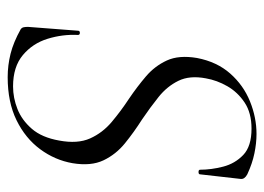

<svg xmlns="http://www.w3.org/2000/svg" viewBox="-114 -562 688 500"><g transform="rotate(90 230.0 -312.0)"><path d="M181 12Q150 12 120 4.5Q90 -3 56 -22Q52 -25 51 -29.5Q50 -34 50 -41L60 -171Q60 -176 65.5 -176Q71 -176 71 -171Q69 -131 81 -92Q93 -53 123.5 -27.5Q154 -2 205 -2Q235 -2 264 -13.5Q293 -25 315.5 -51Q338 -77 346 -122Q355 -170 340.5 -202.5Q326 -235 297.5 -259Q269 -283 237 -304Q206 -325 179 -348Q152 -371 137.5 -402.5Q123 -434 131 -481Q141 -533 171.5 -567.5Q202 -602 244 -619Q286 -636 329 -636Q353 -636 379.5 -630.5Q406 -625 434 -612Q447 -605 446 -595L434 -489Q434 -485 428 -485Q422 -485 422 -489Q422 -518 414 -549Q406 -580 383.5 -601.5Q361 -623 315 -623Q274 -623 247 -605Q220 -587 204.5 -560Q189 -533 184 -504Q176 -462 190.5 -432.5Q205 -403 232.5 -381Q260 -359 291 -338Q324 -317 353 -293.5Q382 -270 397.5 -237.5Q413 -205 405 -157Q397 -111 368.5 -72.5Q340 -34 293 -11Q246 12 181 12Z"/></g></svg>

Font: Cormorant Infant Light
Style: Italic
Weight: 300
Italic angle: -10°
Designer: Christian Thalmann (Catharsis Fonts)
Foundry: Catharsis Fonts
Version: Version 4.001